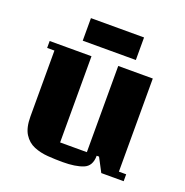

<svg xmlns="http://www.w3.org/2000/svg" viewBox="-133 -855 958 992"><g transform="rotate(20 346.0 -359.5)"><path d="M80 -150V-512H40V-550H270V-76H417V-550H607V-38H647V0H524L484 -76H471Q471 -19 429 -2Q387 15 316 15Q276 15 234.5 12Q193 9 158 -5.5Q123 -20 101.5 -54Q80 -88 80 -150ZM200 -610V-734H492V-610Z"/></g></svg>

Font: Unlock
Style: Regular
Weight: 400
Designer: Eduardo Rodriguez Tunni
Foundry: Eduardo Rodriguez Tunni
Version: Version 1.003; ttfautohint (v1.8.4.7-5d5b);gftools[0.9.23]